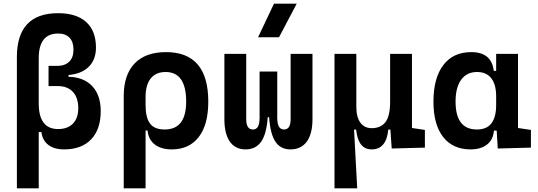

<svg xmlns="http://www.w3.org/2000/svg" viewBox="-20 -815 2970 1060"><path d="M334 9.8Q279.3 9.8 246.8 -15.1Q214.4 -40 208.5 -85.9H193.8V224.6H73.2V-499.5Q73.2 -742.2 300.8 -742.2Q401.9 -742.2 455.8 -693.4Q509.8 -644.5 509.8 -552.7Q509.8 -485.8 470.2 -446.5Q430.7 -407.2 358.4 -400.9V-391.1Q442.4 -389.2 489.3 -339.4Q536.1 -289.6 536.1 -201.2Q536.1 -101.1 483.2 -45.7Q430.2 9.8 334 9.8ZM193.8 -244.1Q193.8 -102.5 300.8 -102.5Q353.5 -102.5 382.8 -132.6Q412.1 -162.6 412.1 -217.8Q412.1 -275.9 382.3 -307.9Q352.5 -339.8 298.8 -339.8H248V-451.2H295.9Q338.4 -451.2 362.1 -474.4Q385.7 -497.6 385.7 -540.5Q385.7 -584 363.8 -606.9Q341.8 -629.9 300.8 -629.9Q193.8 -629.9 193.8 -493.2Z M928.2 9.8Q871.1 9.8 835.4 -16.6Q799.8 -43 794.4 -94.7H783.7V224.6H663.1V-284.2Q663.1 -401.9 723.1 -464.6Q783.2 -527.3 896.5 -527.3Q1129.9 -527.3 1129.9 -253.9Q1129.9 -126.5 1077.1 -58.3Q1024.4 9.8 928.2 9.8ZM783.7 -235.8Q783.7 -165.5 808.3 -132.8Q833 -100.1 889.2 -100.1Q1007.8 -100.1 1007.8 -253.9Q1007.8 -417.5 894 -417.5Q840.8 -417.5 812.3 -382.1Q783.7 -346.7 783.7 -279.8Z M1583 9.8Q1529.3 9.8 1500.7 -32.5Q1472.2 -74.7 1465.8 -168H1458Q1451.7 -74.7 1421.6 -32.5Q1391.6 9.8 1335.9 9.8Q1278.8 9.8 1248.8 -33.4Q1218.8 -76.7 1218.8 -156.2V-517.6H1339.4V-156.2Q1339.4 -100.1 1376.5 -100.1Q1394.5 -100.1 1403.8 -115.2Q1413.1 -130.4 1413.1 -166L1415 -168H1413.1V-419.9H1510.7V-168H1508.8L1510.7 -166Q1510.7 -130.4 1520.3 -115.2Q1529.8 -100.1 1547.9 -100.1Q1584.5 -100.1 1584.5 -156.2V-517.6H1705.1V-156.2Q1705.1 -76.7 1673.8 -33.4Q1642.6 9.8 1583 9.8ZM1404.8 -609.4 1492.7 -794.9H1618.2L1520.5 -609.4Z M2031.7 9.8Q1957 9.8 1946.3 -99.6H1934.6L1952.1 224.6H1826.7V-517.6H1947.3V-224.6Q1947.3 -168.5 1969.5 -137.9Q1991.7 -107.4 2031.7 -107.4Q2082.5 -107.4 2108.2 -141.1Q2133.8 -174.8 2133.8 -253.9V-517.6H2254.4V-108.4L2325.7 -97.7V0L2142.6 4.9L2135.3 -99.6H2123.5Q2113.3 9.8 2031.7 9.8Z M2578.1 9.8Q2480.5 9.8 2426.8 -58.3Q2373 -126.5 2373 -253.9Q2373 -384.3 2427.5 -455.8Q2481.9 -527.3 2581.5 -527.3Q2694.3 -527.3 2706.1 -423.8H2719.2V-517.6H2839.8V-108.4L2911.1 -97.7V0L2728 4.9L2722.2 -93.8H2707Q2702.1 -42 2667.7 -16.1Q2633.3 9.8 2578.1 9.8ZM2719.2 -235.4V-282.2Q2719.2 -348.1 2692.4 -382.8Q2665.5 -417.5 2613.8 -417.5Q2557.1 -417.5 2526.1 -375Q2495.1 -332.5 2495.1 -253.9Q2495.1 -100.1 2612.8 -100.1Q2668 -100.1 2693.6 -134.8Q2719.2 -169.4 2719.2 -235.4Z"/></svg>

Font: Cascadia Mono PL SemiBold
Style: Regular
Weight: 600
Monospace: yes
Designer: Aaron Bell
Foundry: Saja Typeworks
Version: Version 2404.023; ttfautohint (v1.8.4)